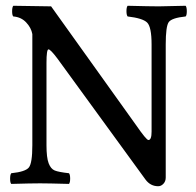

<svg xmlns="http://www.w3.org/2000/svg" viewBox="-20 -635 680 665"><path d="M505 -481Q505 -542 489.5 -557Q474 -572 422 -578Q418 -583 418 -596.5Q418 -610 422 -615Q501 -613 530 -613Q551 -613 623 -615Q627 -610 627 -596Q627 -582 623 -578Q575 -573 564.5 -558.5Q554 -544 554 -481V-20Q554 -7 546 1.5Q538 10 528 10Q501 10 484 -13L179 -432Q155 -464 148 -464Q141 -464 141 -417V-132Q141 -89 148.5 -69.5Q156 -50 169.5 -44.5Q183 -39 219 -35Q223 -30 223 -16.5Q223 -3 219 2Q146 0 119 0Q88 0 19 2Q15 -2 15 -16Q15 -30 19 -35Q68 -40 80 -55Q92 -70 92 -132V-517Q88 -539 70.5 -557.5Q53 -576 26 -578Q22 -582 22 -596Q22 -610 26 -615L157 -613L451 -202Q487 -150 494 -150Q505 -150 505 -179Z"/></svg>

Font: Libertinus Mono
Style: Regular
Weight: 400
Designer: Philipp H. Poll
Foundry: Khaled Hosny
Version: Version 6.7